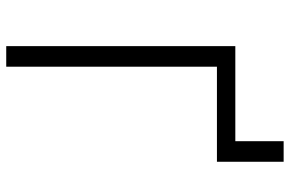

<svg xmlns="http://www.w3.org/2000/svg" viewBox="-177 -753 930 616"><g transform="rotate(90 288.0 -445.0)"><path d="M128 0H194V-676H499V-890H433V-735H128Z"/></g></svg>

Font: Iosevka Sparkle Light
Style: Regular
Weight: 300
Designer: Belleve Invis
Foundry: Belleve Invis
Version: Version 4.5.0; ttfautohint (v1.8.3)